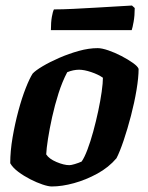

<svg xmlns="http://www.w3.org/2000/svg" viewBox="-20 -674 534 694"><path d="M167 0Q155 0 134 -7Q113 -14 89.5 -26Q66 -38 46 -53Q26 -68 17 -84Q17 -128 25.5 -177.5Q34 -227 46.5 -273.5Q59 -320 73 -355.5Q87 -391 98 -408Q108 -419 134 -434.5Q160 -450 194.5 -465Q229 -480 265 -490Q301 -500 333 -500Q348 -500 371.5 -492Q395 -484 419 -471.5Q443 -459 460.5 -446.5Q478 -434 481 -425Q481 -394 473.5 -349Q466 -304 453.5 -256Q441 -208 427 -166.5Q413 -125 401 -102Q373 -69 332 -46.5Q291 -24 247.5 -12Q204 0 167 0ZM231 -77Q237 -77 250.5 -81Q264 -85 275 -90Q285 -104 296 -133Q307 -162 317 -198.5Q327 -235 335 -272.5Q343 -310 347.5 -342Q352 -374 352 -393Q335 -405 309.5 -413.5Q284 -422 266 -422Q245 -422 223 -413Q205 -379 191.5 -336.5Q178 -294 168.5 -251Q159 -208 153.5 -172.5Q148 -137 147 -116Q157 -100 184 -88.5Q211 -77 231 -77ZM164 -565Q164 -594 167.5 -613.5Q171 -633 175 -640Q205 -640 246 -642Q287 -644 329 -646.5Q371 -649 405.5 -651Q440 -653 457 -654L467 -645Q467 -618 463 -595.5Q459 -573 456 -565Z"/></svg>

Font: Texturina ExtraBold
Style: Italic
Weight: 800
Italic angle: -11°
Designer: Guillermo Torres Carreño
Foundry: Omnibus-Type
Version: Version 1.002; ttfautohint (v1.8.3)